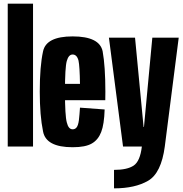

<svg xmlns="http://www.w3.org/2000/svg" viewBox="-20 -805 1008 1055"><path d="M22.5 0H161.5V-785H22.5Z M379 4V-94.5Q356 -94.5 347 -132.5Q337 -169.5 337 -301Q337 -435.5 347 -470Q357 -505.5 379 -505.5Q403 -505.5 411.5 -471.5Q418 -440.5 419.5 -344H324.5V-254.5H558.5Q559 -277 559 -301Q559 -440.5 544 -523Q527 -605 379 -605Q233.5 -605 216.5 -522.5Q198.5 -440.5 198.5 -301.5Q198.5 -170.5 216.5 -83Q232.5 4 379 4ZM379 -94.5V4Q449.5 4 484.5 -16.5Q519.5 -36.5 536 -79.5Q552.5 -121.5 555 -203.5L419.5 -213.5Q417 -174.5 413.5 -144.5Q409.5 -115 400.5 -104.5Q392.5 -94.5 379 -94.5Z M656 0H885.5L962 -598H817L771 -107H769L722 -598H578.5ZM606.5 230Q722.5 230 794.2 188Q866 146 885.5 0H759.5Q750 81 714.5 104.8Q679 128.5 606.5 128.5Z"/></svg>

Font: Anybody ExtraCondensed
Style: Bold
Weight: 700
Width: 2
Version: Version 1.113;gftools[0.9.25]